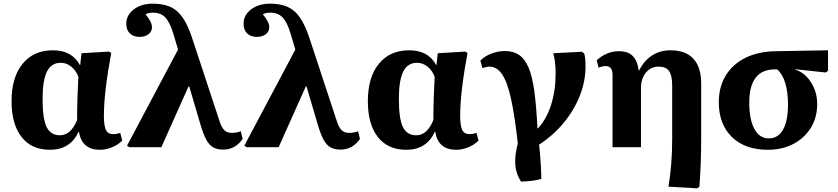

<svg xmlns="http://www.w3.org/2000/svg" viewBox="-20 -802 4568 1046"><path d="M252 14Q152 14 97.5 -55.5Q43 -125 43 -251Q43 -381 103 -454.5Q163 -528 268 -528Q372 -528 415 -448H417L424 -512L574 -521L586 -513Q567 -412 556.5 -324.5Q546 -237 546 -171Q546 -116 557.5 -93.5Q569 -71 598 -71Q613 -71 635 -78L646 -36Q623 -13 590 0.5Q557 14 524 14Q426 14 410 -84H408Q363 14 252 14ZM307 -65Q366 -65 400 -148Q400 -208 402 -270.5Q404 -333 407 -384Q394 -418 368 -439Q342 -460 311 -460Q260 -460 236 -412.5Q212 -365 212 -263Q212 -155 234 -110Q256 -65 307 -65Z M1292 -87 1302 -45Q1261 13 1197 13Q1164 13 1142 1Q1120 -11 1103.5 -41.5Q1087 -72 1071 -127L1011 -331H1007L859 0H685L672 -8L950 -532L925 -616Q906 -680 881 -706.5Q856 -733 814 -733Q787 -733 773 -724Q808 -682 808 -654Q808 -630 789 -615.5Q770 -601 740 -601Q707 -601 687.5 -620Q668 -639 668 -672Q668 -720 709 -751Q750 -782 813 -782Q869 -782 908 -764.5Q947 -747 975 -706.5Q1003 -666 1026 -597L1176 -142Q1187 -107 1202.5 -92.5Q1218 -78 1243 -78Q1268 -78 1292 -87Z M1931 -87 1941 -45Q1900 13 1836 13Q1803 13 1781 1Q1759 -11 1742.5 -41.5Q1726 -72 1710 -127L1650 -331H1646L1498 0H1324L1311 -8L1589 -532L1564 -616Q1545 -680 1520 -706.5Q1495 -733 1453 -733Q1426 -733 1412 -724Q1447 -682 1447 -654Q1447 -630 1428 -615.5Q1409 -601 1379 -601Q1346 -601 1326.5 -620Q1307 -639 1307 -672Q1307 -720 1348 -751Q1389 -782 1452 -782Q1508 -782 1547 -764.5Q1586 -747 1614 -706.5Q1642 -666 1665 -597L1815 -142Q1826 -107 1841.5 -92.5Q1857 -78 1882 -78Q1907 -78 1931 -87Z M2193 14Q2093 14 2038.5 -55.5Q1984 -125 1984 -251Q1984 -381 2044 -454.5Q2104 -528 2209 -528Q2313 -528 2356 -448H2358L2365 -512L2515 -521L2527 -513Q2508 -412 2497.5 -324.5Q2487 -237 2487 -171Q2487 -116 2498.5 -93.5Q2510 -71 2539 -71Q2554 -71 2576 -78L2587 -36Q2564 -13 2531 0.5Q2498 14 2465 14Q2367 14 2351 -84H2349Q2304 14 2193 14ZM2248 -65Q2307 -65 2341 -148Q2341 -208 2343 -270.5Q2345 -333 2348 -384Q2335 -418 2309 -439Q2283 -460 2252 -460Q2201 -460 2177 -412.5Q2153 -365 2153 -263Q2153 -155 2175 -110Q2197 -65 2248 -65Z M2818 187Q2789 140 2787 89Q2785 38 2801 -20Q2784 -174 2763.5 -266Q2743 -358 2714.5 -398.5Q2686 -439 2646 -439Q2631 -439 2608 -431L2597 -472Q2620 -496 2657 -510Q2694 -524 2731 -524Q2776 -524 2807.5 -503Q2839 -482 2859.5 -434Q2880 -386 2891 -305Q2902 -224 2908 -103H2911Q2957 -152 2982 -230Q3007 -308 3007 -400Q3007 -469 2994 -512L3149 -520L3162 -512Q3170 -489 3170 -441Q3170 -360 3139 -281Q3108 -202 3051 -133Q2994 -64 2917 -14Q2920 9 2922.5 42.5Q2925 76 2927 110.5Q2929 145 2929 172Q2919 176 2899.5 179.5Q2880 183 2858 185Q2836 187 2818 187Z M3777 224 3622 215Q3632 151 3637 89Q3642 27 3642 -50V-335Q3642 -391 3625 -415Q3608 -439 3568 -439Q3526 -439 3499 -406.5Q3472 -374 3472 -323V0H3317V-395Q3317 -442 3280 -442Q3261 -442 3241 -433L3231 -474Q3285 -523 3353 -523Q3400 -523 3426 -498Q3452 -473 3460 -418H3462Q3488 -471 3532 -499.5Q3576 -528 3633 -528Q3715 -528 3757.5 -482Q3800 -436 3800 -348V-59Q3800 100 3790 216Z M4163 14Q4039 14 3967.5 -55.5Q3896 -125 3896 -245Q3896 -329 3934 -391Q3972 -453 4042 -487.5Q4112 -522 4209 -523L4491 -528V-416L4478 -407L4313 -425V-423Q4366 -405 4399 -352.5Q4432 -300 4432 -235Q4432 -162 4397.5 -106Q4363 -50 4302.5 -18Q4242 14 4163 14ZM4168 -48Q4219 -48 4246 -96Q4273 -144 4273 -233Q4273 -300 4258 -349.5Q4243 -399 4214 -424H4201Q4062 -424 4062 -243Q4062 -151 4090 -99.5Q4118 -48 4168 -48Z"/></svg>

Font: Literata 36pt
Style: Bold
Weight: 700
Designer: Latin by Veronika Burian and Jose Scaglione. Greek by Irene Vlachou. Cyrillic by Vera Evstafieva.
Foundry: TypeTogether
Version: Version 3.002